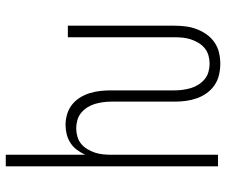

<svg xmlns="http://www.w3.org/2000/svg" viewBox="-79 -696 783 665"><g transform="rotate(-90 312.5 -363.5)"><path d="M424 8Q405 8 385.5 3.5Q366 -1 350 -12Q334 -23 322.5 -39Q311 -55 304.5 -73.5Q298 -92 295.5 -111.5Q293 -131 293 -150V-370Q293 -384 291 -398.5Q289 -413 285 -426.5Q281 -440 273 -452.5Q265 -465 254 -474Q243 -483 229 -487Q215 -491 201 -491Q186 -491 172 -487Q158 -483 147 -474Q136 -465 128.5 -452.5Q121 -440 116.5 -426.5Q112 -413 110.5 -398.5Q109 -384 109 -370V0H69V-735H109V-460Q116 -475 126 -488.5Q136 -502 150 -511Q164 -520 180 -524Q196 -528 213 -528Q231 -528 249.5 -522.5Q268 -517 282.5 -505.5Q297 -494 307 -478Q317 -462 322.5 -444Q328 -426 330 -407.5Q332 -389 332 -370V-150Q332 -136 334 -121.5Q336 -107 340 -93.5Q344 -80 352 -67.5Q360 -55 371 -46Q382 -37 396 -33Q410 -29 424 -29Q439 -29 453 -33Q467 -37 478 -46Q489 -55 496.5 -67.5Q504 -80 508.5 -93.5Q513 -107 514.5 -121.5Q516 -136 516 -150V-520H556V-150Q556 -131 553.5 -111.5Q551 -92 544 -73.5Q537 -55 525.5 -39Q514 -23 498 -12Q482 -1 463 3.5Q444 8 424 8Z"/></g></svg>

Font: Zed Sans Extralight
Style: Regular
Weight: 200
Designer: Belleve Invis
Foundry: Belleve Invis
Version: Version 1.0.0; ttfautohint (v1.8.4)